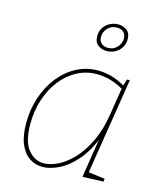

<svg xmlns="http://www.w3.org/2000/svg" viewBox="-116 -861 810 953"><g transform="rotate(15 289.5 -384.5)"><path d="M192 6Q155 6 124.5 -14Q94 -34 76 -76Q58 -118 58 -185Q58 -255 79 -317Q100 -379 137.5 -426.5Q175 -474 226 -501Q277 -528 337 -528Q369 -528 405 -518.5Q441 -509 481 -485L473 -482L486 -522H500L420 -19L413 -29L506 -17L504 -2L397 2L432 -220L438 -221Q409 -141 366 -90.5Q323 -40 277 -17Q231 6 192 6ZM193 -13Q226 -13 265 -32Q304 -51 341 -90Q378 -129 407.5 -190Q437 -251 450 -335L473 -479L478 -467Q441 -489 405.5 -499Q370 -509 336 -509Q280 -509 233 -483.5Q186 -458 151.5 -413.5Q117 -369 98 -310.5Q79 -252 79 -186Q79 -95 112.5 -54Q146 -13 193 -13ZM350 -632Q326 -632 306.5 -646Q287 -660 287 -692Q287 -718 299.5 -736.5Q312 -755 332 -765Q352 -775 374 -775Q398 -775 417.5 -761Q437 -747 437 -715Q437 -690 424.5 -671Q412 -652 392.5 -642Q373 -632 350 -632ZM353 -649Q382 -649 400 -669Q418 -689 418 -714Q418 -734 405.5 -746Q393 -758 371 -758Q343 -758 324.5 -738.5Q306 -719 306 -693Q306 -673 318.5 -661Q331 -649 353 -649Z"/></g></svg>

Font: Bitter Thin
Style: Italic
Weight: 100
Italic angle: -9°
Designer: Sol Matas, and Bitter project Authors
Foundry: Sol Matas
Version: Version 2.002